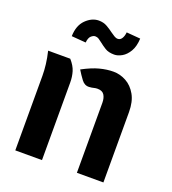

<svg xmlns="http://www.w3.org/2000/svg" viewBox="-135 -844 848 946"><g transform="rotate(20 289.0 -371.0)"><path d="M376 0V-367Q376 -392 365.8 -408Q355.5 -424 330 -424Q320.5 -424 311.5 -421.5Q302.5 -419 288 -418Q264 -416.5 247.8 -438.2Q231.5 -460 217 -484Q266.5 -510.5 304 -520.2Q341.5 -530 376 -530Q410.5 -530 442.5 -512.5Q474.5 -495 494.8 -459.2Q515 -423.5 515 -369V0ZM53 0V-391Q53 -419 49.2 -450.5Q45.5 -482 37 -517H153Q177 -490 185 -463.5Q193 -437 193 -407V0ZM197 -618 122 -624Q123.5 -680.5 154.2 -711Q185 -741.5 221 -742Q246.5 -742 265.2 -731.2Q284 -720.5 299 -709Q310.5 -701 320 -695Q329.5 -689 339 -689Q352 -689 360 -701.5Q368 -714 370 -734L443 -728Q441 -686 425.5 -660Q410 -634 389 -622Q368 -610 349 -610Q319 -610 300.8 -621.5Q282.5 -633 269 -644Q258.5 -652.5 250.2 -657.8Q242 -663 232 -663Q221.5 -663 210.5 -653.2Q199.5 -643.5 197 -618Z"/></g></svg>

Font: Expletus Sans
Style: Bold
Weight: 700
Version: Version 7.500